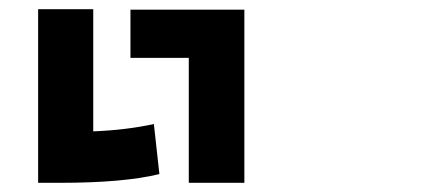

<svg xmlns="http://www.w3.org/2000/svg" viewBox="-20 -794 960 418"><path d="M183 -774V-508Q256 -511 315 -524L327 -415Q249 -396 111 -396H63V-774ZM264 -773H512V-396H391V-668H264Z"/></svg>

Font: Noto Sans Korean Bold
Style: Bold
Weight: 700
Designer: Ryoko NISHIZUKA  (kana & ideographs); Paul D. Hunt (Latin, Greek & Cyrillic); Wenlong ZHANG  (bopomofo); Sandoll Communi
Foundry: Adobe Systems Incorporated
Version: Version 1.000;PS 1;hotconv 1.0.78;makeotf.lib2.5.61930